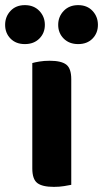

<svg xmlns="http://www.w3.org/2000/svg" viewBox="-65 -721 402 749"><path d="M145 8Q100 8 80.5 -7Q61 -22 61 -64V-475Q71 -478 89 -481Q107 -484 129 -484Q174 -484 193.5 -469Q213 -454 213 -412V0Q203 2 185 5Q167 8 145 8ZM110 -624Q110 -592 88.5 -570.5Q67 -549 32 -549Q-3 -549 -24 -570.5Q-45 -592 -45 -624Q-45 -656 -24 -678.5Q-3 -701 32 -701Q67 -701 88.5 -678.5Q110 -656 110 -624ZM317 -624Q317 -592 296 -570.5Q275 -549 240 -549Q205 -549 183.5 -570.5Q162 -592 162 -624Q162 -656 183.5 -678.5Q205 -701 240 -701Q275 -701 296 -678.5Q317 -656 317 -624Z"/></svg>

Font: Baloo Bhaina 2
Style: Bold
Weight: 700
Designer: Yesha Goshar, Manish Minz, Shuchita Grover and Ek Type
Foundry: Ek Type
Version: Version 1.640;hotconv 1.0.111;makeotfexe 2.5.65597; ttfautoh